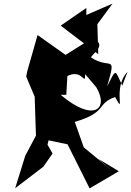

<svg xmlns="http://www.w3.org/2000/svg" viewBox="-20 -960 726 1063"><path d="M657 -486C615 -575 625 -585 573 -481C627 -670 592 -570 484 -642C491 -664 581 -715 488 -747L343 -656L188 -766L131 -566L125 -536L172 -425L179 -209L120 -98L64 82L220 -37L271 -110L243 -159L249 -183L354 -161L476 83L638 -12L525 -80L597 -18L444 -144L394 -285C578 -340 510 -384 617 -423C680 -309 599 -473 686 -562ZM513 -477C586 -354 496 -282 316 -435H347L360 -659L323 -520C437 -606 449 -471 452 -549ZM458 -916 316 -818 524 -660 519 -826 603 -940 458 -877Z"/></svg>

Font: Asimov Silicon
Style: Regular
Weight: 400
Designer: Google
Version: Version 2.000980; 2014